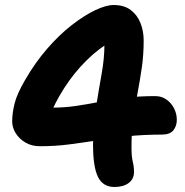

<svg xmlns="http://www.w3.org/2000/svg" viewBox="-20 -735 740 766"><path d="M436.6 11Q390.8 11 371 -29Q351.2 -69 351.2 -157Q351.2 -232.2 362.4 -303.2Q373.6 -374.2 385.1 -438.1Q396.6 -502 396.6 -555.8Q396.6 -572.6 393.5 -587.1Q390.4 -601.6 382.4 -620.4L430.4 -574.2Q374.4 -542.6 325.3 -494.1Q276.2 -445.6 237.5 -385.7Q198.8 -325.8 171.6 -258L124.4 -321.6Q149.6 -311.4 160.5 -308.5Q171.4 -305.6 189.4 -305.6Q237.4 -305.6 283.4 -312.4Q329.4 -319.2 377.4 -328.6Q425.4 -338 479.9 -344.8Q534.4 -351.6 599.6 -351.6Q624.4 -351.6 643.6 -338.2Q662.8 -324.8 674.1 -303.3Q685.4 -281.8 685.4 -257Q685.4 -232.2 671.6 -215.1Q657.8 -198 625.6 -198Q548.4 -198 485.3 -190.8Q422.2 -183.6 366.4 -174.8Q310.6 -166 255.3 -158.8Q200 -151.6 139.2 -151.6Q106 -151.6 81 -166.6Q56 -181.6 42.3 -204.1Q28.6 -226.6 28.6 -250Q28.6 -283.4 38.1 -321.8Q47.6 -360.2 79.8 -415.4Q119.4 -484.4 167.7 -540.1Q216 -595.8 266 -634.7Q316 -673.6 359.7 -694.3Q403.4 -715 433.6 -715Q475.2 -715 501.6 -695Q528 -675 540.6 -642.7Q553.2 -610.4 553.2 -573.8Q553.2 -516.8 545.8 -465.6Q538.4 -414.4 528.9 -364.3Q519.4 -314.2 512 -261.5Q504.6 -208.8 504.6 -148Q504.6 -110.6 509.6 -90.2Q514.6 -69.8 514.6 -49Q514.6 -20.8 493.4 -4.9Q472.2 11 436.6 11Z"/></svg>

Font: Shantell Sans Light
Style: Regular
Weight: 300
Designer: Stephen Nixon, Anya Danilova, Shantell Martin
Foundry: Arrow Type
Version: Version 1.011;[c5ecc13dd]